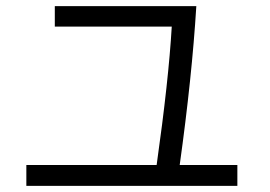

<svg xmlns="http://www.w3.org/2000/svg" viewBox="-20 -601 880 626"><path d="M158.7 -581.1H620.1Q606 -350.6 565.9 -63H753.9V4.9H65.9V-63H490.7Q529.8 -339.4 540 -514.2H158.7Z"/></svg>

Font: FORM UDPGothic
Style: Regular
Weight: 400
Foundry: Pronama LLC
Version: Version 1.05101